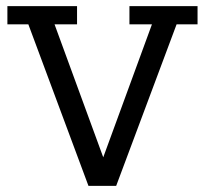

<svg xmlns="http://www.w3.org/2000/svg" viewBox="-20 -603 665 623"><path d="M267 0 72 -524H4V-583H230V-524H157L324 -68H306L473 -524H400V-583H621V-524H553L357 0Z"/></svg>

Font: Rokkitt
Style: Regular
Weight: 400
Designer: Vernon Adams
Foundry: Vernon Adams
Version: Version 3.103